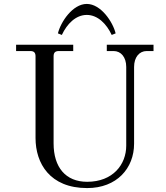

<svg xmlns="http://www.w3.org/2000/svg" viewBox="-20 -940 844 978"><path d="M275 -770 295 -762C321 -818 366 -864 422 -864C478 -864 523 -818 549 -762L569 -770C555 -828 494 -920 422 -920C350 -920 289 -828 275 -770ZM62 -680H134C153 -680 161 -672 161 -653V-237C161 -108 234 18 424 18C575 18 663 -83 663 -208V-599C663 -649 690 -680 727 -680H762V-712H524V-680H559C596 -680 623 -649 623 -599V-198C623 -102 555 -14 424 -14C315 -14 253 -87 253 -210V-653C253 -672 261 -680 280 -680H353V-712H62Z"/></svg>

Font: Old Standard
Style: Regular
Weight: 400
Designer: Alexey Kryukov <alexios@thessalonica.org.ru>
Version: Version 2.0